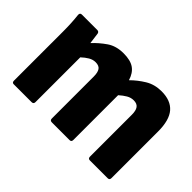

<svg xmlns="http://www.w3.org/2000/svg" viewBox="-91 -744 979 979"><g transform="rotate(45 398.5 -254.0)"><path d="M59 0Q47 0 47 -14V-368Q47 -430 41 -482Q40 -497 54 -497H165Q176 -497 179 -486Q183 -460 187 -425Q218 -458 254.5 -483Q291 -508 344 -508Q394 -508 421 -489Q448 -470 460 -430Q491 -461 529.5 -484.5Q568 -508 618 -508Q684 -508 717 -470Q750 -432 750 -350V-14Q750 0 737 0H608Q595 0 595 -14V-316Q595 -346 584.5 -360.5Q574 -375 550 -375Q530 -375 512 -364.5Q494 -354 475 -337V-14Q475 0 462 0H334Q320 0 320 -14V-316Q320 -346 310 -360.5Q300 -375 275 -375Q256 -375 238 -364.5Q220 -354 202 -337V-14Q202 0 188 0Z"/></g></svg>

Font: Sofia Sans Semi Condensed Black
Style: Regular
Weight: 900
Designer: Botio Nikoltchev, Ani Petrova
Foundry: lettersoup
Version: Version 4.100; ttfautohint (v1.8.4.7-5d5b)